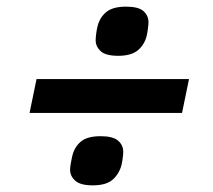

<svg xmlns="http://www.w3.org/2000/svg" viewBox="-20 -595 640 578"><path d="M528 -255H69L90 -357H549ZM259 -37Q222 -37 206.5 -51Q191 -65 191 -84Q191 -91 193 -102.5Q195 -114 197 -123Q203 -151 222.5 -168Q242 -185 283 -185Q320 -185 335.5 -171.5Q351 -158 351 -138Q351 -132 349.5 -120Q348 -108 346 -99Q339 -72 319.5 -54.5Q300 -37 259 -37ZM336 -427Q298 -427 283 -441Q268 -455 268 -474Q268 -481 269.5 -493Q271 -505 273 -513Q279 -541 299 -558Q319 -575 359 -575Q397 -575 412 -561.5Q427 -548 427 -528Q427 -522 425.5 -510Q424 -498 422 -489Q416 -462 396 -444.5Q376 -427 336 -427Z"/></svg>

Font: IBM Plex Sans SemiBold
Style: Italic
Weight: 600
Italic angle: -11.31°
Designer: Mike Abbink, Paul van der Laan, Pieter van Rosmalen
Foundry: Bold Monday
Version: Version 3.201